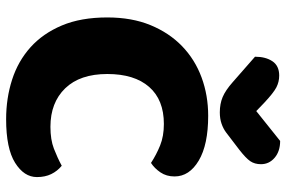

<svg xmlns="http://www.w3.org/2000/svg" viewBox="-170 -724 912 611"><g transform="rotate(90 285.5 -418.0)"><path d="M374 -484Q297 -484 256 -437Q215 -390 215 -304Q215 -217 260.5 -170Q306 -123 383 -123Q424 -123 452.5 -134Q481 -145 507 -159Q524 -145 533.5 -125.5Q543 -106 543 -80Q543 -39 497.5 -10.5Q452 18 359 18Q292 18 233 -1Q174 -20 130 -59.5Q86 -99 60.5 -159.5Q35 -220 35 -304Q35 -382 59.5 -441.5Q84 -501 126.5 -542Q169 -583 226 -604Q283 -625 348 -625Q440 -625 490.5 -595Q541 -565 541 -518Q541 -492 528 -473Q515 -454 498 -443Q472 -460 442.5 -472Q413 -484 374 -484ZM333 -778 428 -854Q461 -854 481.5 -836.5Q502 -819 502 -793Q502 -773 492.5 -759Q483 -745 456 -724L401 -682Q389 -673 373 -667.5Q357 -662 337 -662Q310 -662 288.5 -671Q267 -680 241 -703L160 -774Q160 -808 174.5 -829.5Q189 -851 220 -851Q240 -851 257.5 -842Q275 -833 307 -803Z"/></g></svg>

Font: Baloo Bhai
Style: Regular
Weight: 400
Designer: Supriya Tembe, Noopur Datye and Ek Type
Foundry: Ek Type
Version: Version 1.443;PS 1.000;hotconv 16.6.51;makeotf.lib2.5.65220;